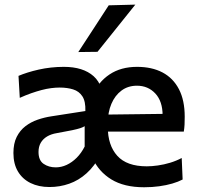

<svg xmlns="http://www.w3.org/2000/svg" viewBox="-20 -798 852 830"><path d="M603 11.5Q516.5 11.5 461.2 -22.5Q406 -56.5 379.5 -115.5Q353 -174.5 353 -251Q353 -326.5 378.8 -385Q404.5 -443.5 453.5 -476.2Q502.5 -509 572.5 -509Q636.5 -509 682.5 -484.8Q728.5 -460.5 753.5 -412.5Q778.5 -364.5 778.5 -293.5Q778.5 -274.5 777.8 -259.2Q777 -244 774.5 -229L681 -270Q682 -277.5 682.5 -284.8Q683 -292 683 -298.5Q683 -360 651.5 -393.8Q620 -427.5 572 -427.5Q533.5 -427.5 505.2 -406.5Q477 -385.5 461.5 -349Q446 -312.5 446 -265V-249Q446 -170 487 -124.5Q528 -79 614.5 -79Q636.5 -79 662.8 -82.8Q689 -86.5 715.5 -94.5Q742 -102.5 765.5 -115L769.5 -22Q750.5 -12 724.8 -4.5Q699 3 668.5 7.2Q638 11.5 603 11.5ZM221 -74.5Q245 -74.5 268.2 -85.2Q291.5 -96 311.5 -116Q331.5 -136 346 -164.5V-252.5Q339 -248 327 -244Q315 -240 291.5 -235Q268 -230 225.5 -222.5Q201 -218.5 183.5 -208Q166 -197.5 156.2 -180.8Q146.5 -164 146.5 -141Q146.5 -104.5 168.8 -89.5Q191 -74.5 221 -74.5ZM194 10.5Q147 10.5 112 -6.8Q77 -24 57.5 -56.8Q38 -89.5 38 -136.5Q38 -178 52.2 -206.2Q66.5 -234.5 90 -252.5Q113.5 -270.5 142.5 -280.5Q171.5 -290.5 201 -295L349 -318Q350.5 -359.5 336.2 -381.5Q322 -403.5 296.2 -411.5Q270.5 -419.5 238 -419.5Q221 -419.5 201.2 -417Q181.5 -414.5 159.8 -408.8Q138 -403 114.5 -394.8Q91 -386.5 65.5 -375L60 -470Q77.5 -477.5 99.8 -484.5Q122 -491.5 147.5 -497.2Q173 -503 200.5 -506Q228 -509 256 -509Q339.5 -509 384.8 -468.5Q430 -428 430 -336.5L412 -252.5L414.5 -128.5Q388.5 -79.5 354.2 -48.8Q320 -18 279.2 -3.8Q238.5 10.5 194 10.5ZM381.5 -229V-302L710.5 -306L774.5 -280V-229ZM318.5 -573Q351.5 -623.5 384.5 -674.2Q417.5 -725 450 -775L565 -778Q537 -743 509.5 -708.8Q482 -674.5 455.2 -641Q428.5 -607.5 401.5 -574Z"/></svg>

Font: Commissioner Thin Medium
Style: Regular
Weight: 500
Version: Version 1.000